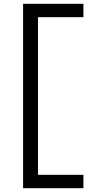

<svg xmlns="http://www.w3.org/2000/svg" viewBox="-20 -843 540 1006"><path d="M101 143V-823H417V-753H179V73H417V143Z"/></svg>

Font: iosevka_custom_sans_ss08
Style: Regular
Weight: 400
Designer: Belleve Invis
Foundry: Belleve Invis
Version: Version 10.3.0; ttfautohint (v1.8.3)